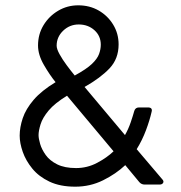

<svg xmlns="http://www.w3.org/2000/svg" viewBox="-20 -694 680 722"><path d="M263 8Q206 8 166 -11Q126 -30 101.5 -60Q77 -90 65.5 -123Q54 -156 54 -184Q54 -215 65.5 -249.5Q77 -284 106.5 -318.5Q136 -353 189 -385Q167 -412 145 -450Q123 -488 123 -523Q123 -565 143.5 -599Q164 -633 198.5 -653.5Q233 -674 274 -674Q317 -674 351 -654.5Q385 -635 405.5 -601.5Q426 -568 426 -527Q426 -473 392 -437Q358 -401 298 -367L450 -186Q463 -209 471.5 -234Q480 -259 485 -277Q489 -290 503 -290H536Q555 -290 550 -273Q543 -242 529 -204.5Q515 -167 494 -133L590 -20Q597 -13 593.5 -6.5Q590 0 580 0H524Q512 0 504 -9L451 -73Q416 -40 367.5 -16Q319 8 263 8ZM193 -522Q193 -510 204 -490Q215 -470 231 -448.5Q247 -427 261 -410Q305 -434 325.5 -453.5Q346 -473 352.5 -491Q359 -509 359 -526Q359 -559 335 -580.5Q311 -602 276 -602Q242 -602 217.5 -578.5Q193 -555 193 -522ZM125 -186Q125 -173 131 -152.5Q137 -132 152 -111Q167 -90 195 -76Q223 -62 266 -62Q308 -62 345 -81.5Q382 -101 407 -125L232 -334Q186 -306 163 -278.5Q140 -251 132.5 -226.5Q125 -202 125 -186Z"/></svg>

Font: Pitagon Sans
Style: Regular
Weight: 400
Designer: Travis Tran
Foundry: Pitagon
Version: Version 1.001; ttfautohint (v1.8.4.7-5d5b);gftools[0.9.26]